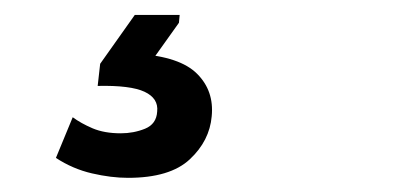

<svg xmlns="http://www.w3.org/2000/svg" viewBox="-20 -41 540 263"><path d="M155.3 202.6Q132.3 202.6 106 196.5Q79.6 190.4 56.6 175.3L79.6 119.6Q90.8 127.9 106.9 134.8Q123 141.6 145.5 141.6Q163.1 141.6 178.7 135.3Q194.3 128.9 195.3 111.8Q197.3 93.8 178 84.7Q158.7 75.7 113.8 76.7L117.2 46.4L164.6 -20.5H226.1L225.1 -9.8L182.6 49.8L168.9 32.7Q226.6 36.6 250 60.1Q273.4 83.5 270 118.2Q267.1 151.9 240 177.2Q212.9 202.6 155.3 202.6Z"/></svg>

Font: Schibsted Grotesk Medium
Style: Italic
Weight: 500
Italic angle: -12°
Designer: Bakken & Baeck AS, Henrik Kongsvoll
Foundry: Schibsted ASA
Version: Version 1.100;gftools[0.9.25]